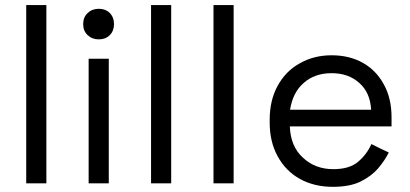

<svg xmlns="http://www.w3.org/2000/svg" viewBox="-20 -720 1612 754"><path d="M83 0Q83 -174.8 83 -700.2Q102.5 -700.2 162.1 -700.2Q162.1 -525.4 162.1 0Q142.6 0 83 0Z M328.1 0Q328.1 -122.1 328.1 -489.3Q347.7 -489.3 407.2 -489.3Q407.2 -367.2 407.2 0Q387.7 0 328.1 0ZM368.2 -565.4Q341.8 -565.4 324.2 -582Q306.6 -598.6 306.6 -625Q306.6 -652.3 324.2 -668.9Q341.8 -685.5 368.2 -685.5Q394.5 -685.5 411.1 -668.9Q427.7 -652.3 427.7 -625Q427.7 -598.6 411.1 -582Q394.5 -565.4 368.2 -565.4Z M573.2 0Q573.2 -174.8 573.2 -700.2Q592.8 -700.2 652.3 -700.2Q652.3 -525.4 652.3 0Q632.8 0 573.2 0Z M818.4 0Q818.4 -174.8 818.4 -700.2Q837.9 -700.2 897.5 -700.2Q897.5 -525.4 897.5 0Q877.9 0 818.4 0Z M1287.1 13.7Q1213.9 13.7 1157.2 -17.6Q1101.6 -48.8 1070.3 -106.4Q1039.1 -163.1 1039.1 -238.3Q1039.1 -242.2 1039.1 -250Q1039.1 -326.2 1070.3 -382.8Q1101.6 -440.4 1156.2 -470.7Q1211.9 -502.9 1282.2 -502.9Q1351.6 -502.9 1404.3 -473.6Q1457 -444.3 1487.3 -388.7Q1517.6 -334 1517.6 -259.8Q1517.6 -248 1517.6 -223.6Q1418 -223.6 1118.2 -223.6Q1121.1 -144.5 1169.9 -100.6Q1217.8 -55.7 1289.1 -55.7Q1352.5 -55.7 1386.7 -85Q1420.9 -114.3 1438.5 -154.3Q1460.9 -142.6 1506.8 -121.1Q1491.2 -89.8 1464.8 -58.6Q1438.5 -28.3 1395.5 -6.8Q1353.5 13.7 1287.1 13.7ZM1119.1 -289.1Q1199.2 -289.1 1437.5 -289.1Q1433.6 -357.4 1390.6 -394.5Q1348.6 -432.6 1282.2 -432.6Q1215.8 -432.6 1172.9 -394.5Q1129.9 -357.4 1119.1 -289.1Z"/></svg>

Font: Kadena Space Grotesk
Style: Regular
Weight: 400
Designer: Florian Karsten
Version: Version 2.000